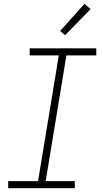

<svg xmlns="http://www.w3.org/2000/svg" viewBox="-20 -989 540 1009"><path d="M23 0V-37H180L289 -698H136V-735H486V-698H329L220 -37H373V0ZM322 -804 296 -826 424 -969 456 -941Z"/></svg>

Font: Iosevka SS18 Extralight
Style: Italic
Weight: 200
Italic angle: -9°
Monospace: yes
Designer: Belleve Invis
Foundry: Belleve Invis
Version: Version 25.1.1; ttfautohint (v1.8.4)